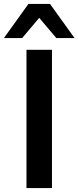

<svg xmlns="http://www.w3.org/2000/svg" viewBox="-54 -959 400 979"><path d="M81 0V-705H211V0ZM-34 -765 91 -939H201L326 -765H233L146 -868L59 -765Z"/></svg>

Font: Nunito Sans 11pt
Style: Bold
Weight: 700
Version: Version 3.101;gftools[0.9.27]